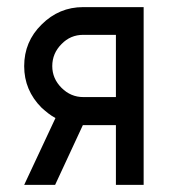

<svg xmlns="http://www.w3.org/2000/svg" viewBox="-20 -520 493 540"><path d="M136 -188 48 0H135L213 -168Q215 -168 217.5 -168Q220 -168 222 -168H306V0H384V-500H214Q146 -500 97 -451Q48 -403 48 -334Q48 -266 97 -217Q107 -208 116 -201Q125 -194 136 -188ZM306 -422V-247H214Q179 -247 153 -273Q127 -299 127 -334Q127 -370 153 -396Q178 -422 214 -422Z"/></svg>

Font: Unageo
Style: Regular
Weight: 400
Designer: Richard Sepsi
Foundry: Richard Sepsi
Version: Version 2.000